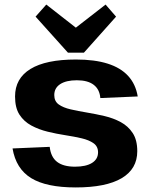

<svg xmlns="http://www.w3.org/2000/svg" viewBox="-20 -812 660 842"><path d="M312 10Q183 10 116.5 -31Q50 -72 35 -161L198 -168Q203 -123 230.5 -102Q258 -81 309 -81Q357 -81 383.5 -97.5Q410 -114 410 -144Q410 -170 390 -184Q370 -198 338 -205.5Q306 -213 267 -219Q228 -225 189 -234.5Q150 -244 117.5 -261.5Q85 -279 65.5 -309Q46 -339 46 -389Q46 -468 113.5 -509.5Q181 -551 313 -551Q395 -551 452 -533Q509 -515 542 -479Q575 -443 584 -389L420 -382Q417 -420 391 -440Q365 -460 317 -460Q270 -460 244 -443Q218 -426 218 -395Q218 -368 237.5 -354Q257 -340 289.5 -332.5Q322 -325 361 -318.5Q400 -312 438.5 -303Q477 -294 509.5 -276.5Q542 -259 562 -228.5Q582 -198 582 -149Q582 -71 513.5 -30.5Q445 10 312 10ZM489 -739 348 -581H278L136 -739L183 -792L357 -656H268L443 -792Z"/></svg>

Font: Pathway Extreme
Style: Bold
Weight: 700
Designer: Eduardo Rodriguez Tunni
Foundry: Eduardo Rodriguez Tunni
Version: Version 1.001;gftools[0.9.26]